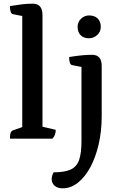

<svg xmlns="http://www.w3.org/2000/svg" viewBox="-20 -754 657 1044"><path d="M34 0Q34 -22 38 -32Q42 -42 50 -45L101 -63V-667L50 -677Q34 -681 34 -721Q70 -727 99.5 -730.5Q129 -734 158 -734Q211 -734 211 -672V-65L283 -48Q283 -18 265 0ZM321 270Q293 270 277 256Q261 242 261 219Q261 211 264 200.5Q267 190 272 183Q331 183 364 168Q397 153 410 116Q423 79 423 13V-390L372 -400Q356 -403 356 -444Q401 -451 428.5 -453.5Q456 -456 481 -456Q533 -456 533 -395V-122Q533 -41 516.5 30.5Q500 102 471 155.5Q442 209 403.5 239.5Q365 270 321 270ZM464 -546Q434 -546 418 -563Q402 -580 402 -608Q402 -635 421 -652.5Q440 -670 464 -670Q495 -670 511.5 -653Q528 -636 528 -608Q528 -581 508.5 -563.5Q489 -546 464 -546Z"/></svg>

Font: Petrona SemiBold
Style: Regular
Weight: 600
Designer: Ringo R. Seeber
Foundry: Ringo R. Seeber
Version: Version 2.001; ttfautohint (v1.8.3)